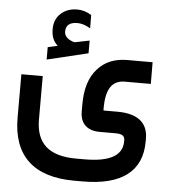

<svg xmlns="http://www.w3.org/2000/svg" viewBox="-56 -656 816 926"><g transform="rotate(5 352.0 -193.0)"><path d="M344.7 -117.2C344.7 -58.6 379.4 -26.9 439.9 -26.9H517.1C549.8 -26.9 561 -17.1 561 2.9V8.8C561 77.1 500 111.3 378.4 111.3H337.4C206.1 111.3 142.6 54.7 142.6 -61V-271H39.1V-61C39.1 124 141.6 218.3 337.4 218.3H378.4C566.4 218.3 664.6 145 664.6 0V-14.2C664.6 -91.8 612.8 -131.3 517.1 -131.3H448.7V-152.3C450.7 -239.7 481 -278.8 539.6 -278.8H665V-288.6L664.6 -374V-383.8H542C481 -383.8 433.1 -363.8 397.9 -323.7C362.3 -283.7 344.7 -226.6 344.7 -152.3ZM349.6 -584.5C328.6 -598.1 305.7 -605.5 280.8 -605.5C249 -605.5 222.7 -596.2 201.7 -577.1C180.7 -558.1 170.4 -532.7 170.4 -501.5C170.4 -466.3 179.7 -442.9 201.7 -422.9C186 -419.4 170.4 -415.5 154.3 -412.1V-352.1L353 -399.9V-461.4C347.7 -460.4 336.9 -458.5 321.3 -455.1C305.7 -451.7 293.5 -449.2 285.2 -447.8C284.2 -447.3 283.2 -447.3 281.7 -447.3C278.3 -447.3 276.9 -448.2 272.9 -449.2C243.2 -459.5 231.4 -475.6 231.4 -495.1C231.4 -525.4 250 -540.5 287.6 -540.5C307.1 -540.5 328.1 -533.7 350.1 -520.5Z"/></g></svg>

Font: Shabnam Medium
Style: Regular
Weight: 500
Foundry: DejaVu fonts team - Redesigned by Saber Rastikerdar - Based on Vazir font
Version: Version 5.0.1